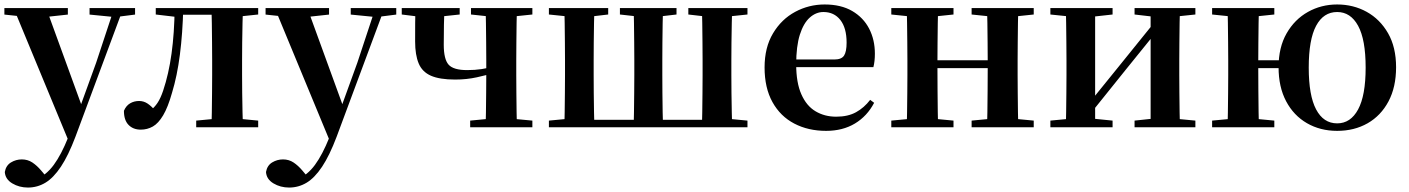

<svg xmlns="http://www.w3.org/2000/svg" viewBox="-27 -572 6334 863"><path d="M98.5 271Q59.5 271 28.2 252.3Q-3.2 233.6 -5.4 201.1Q-0.2 171.7 22.3 158.1Q44.8 144.5 71.1 144.5Q97.6 144.5 118.5 158.4Q139.4 172.4 157.6 194L187.7 229.9L152.6 252.4L133.4 235.4Q181.2 214.9 214.7 169.1Q248.3 123.3 279 46.7L309.1 -25.6L318 -49.7L405.1 -289.9L486.4 -535.7H527.3L312 42.9Q280.1 127.2 246.7 177.4Q213.2 227.6 177 249.3Q140.7 271 98.5 271ZM285.7 72.2 34.1 -535.7H180.5L340.1 -97.3L346.1 -86.2ZM-7.3 -506.5V-535.7H278V-506.5L179.7 -495.8H93.6ZM375.5 -506.5V-535.7H580.1V-506.5L498.4 -496.1H480.8Z M605.8 10.7Q571.5 10.7 550.8 -10.6Q530 -31.9 530 -74Q539.6 -96.8 557.6 -107.4Q575.7 -118.1 598.2 -118.1Q618.9 -118.1 636.2 -106.6Q653.5 -95.1 672.3 -73V-60.3H647.4V-73.7Q667.4 -89.2 681 -109.6Q694.6 -129.9 706.2 -164.2Q731.5 -239.5 744.1 -331.7Q756.8 -423.8 758 -535.7H796.7Q793.9 -422.3 781.6 -326.4Q769.3 -230.5 746.1 -154.6Q727.9 -90 706.4 -53.8Q684.9 -17.5 660 -3.4Q635 10.7 605.8 10.7ZM673.1 -506.8V-535.7H776.9V-495.5H769.1ZM778.1 -505.7V-535.7H967.2V-505.7ZM854.9 0V-29.9L963.2 -40.2H1026.3L1133.5 -29.9V0ZM923.6 0Q924.6 -25.5 925.1 -67.4Q925.6 -109.4 926.1 -154.7Q926.6 -200 926.6 -234.8V-301.2Q926.6 -335.7 926.1 -381Q925.6 -426.4 925.1 -468.7Q924.6 -511 923.6 -535.7H1065.1Q1064.1 -511 1063.1 -468.7Q1062.1 -426.4 1061.6 -381Q1061.1 -335.7 1061.1 -301.2V-234.8Q1061.1 -200 1061.6 -154.7Q1062.1 -109.4 1063.1 -67.4Q1064.1 -25.5 1065.1 0ZM993.8 -495.5V-535.7H1133.5V-506.8L1026.3 -495.5Z M1272.5 271Q1233.5 271 1202.2 252.3Q1170.8 233.6 1168.6 201.1Q1173.8 171.7 1196.3 158.1Q1218.8 144.5 1245.1 144.5Q1271.6 144.5 1292.5 158.4Q1313.4 172.4 1331.6 194L1361.7 229.9L1326.6 252.4L1307.4 235.4Q1355.2 214.9 1388.7 169.1Q1422.3 123.3 1453 46.7L1483.1 -25.6L1492 -49.7L1579.1 -289.9L1660.4 -535.7H1701.3L1486 42.9Q1454.1 127.2 1420.7 177.4Q1387.2 227.6 1351 249.3Q1314.7 271 1272.5 271ZM1459.7 72.2 1208.1 -535.7H1354.5L1514.1 -97.3L1520.1 -86.2ZM1166.7 -506.5V-535.7H1452V-506.5L1353.7 -495.8H1267.6ZM1549.5 -506.5V-535.7H1754.1V-506.5L1672.4 -496.1H1654.8Z M2018.6 -214.4Q1949.1 -214.4 1909.8 -231.7Q1870.6 -249 1854.8 -287.1Q1838.9 -325.2 1838.9 -385.6Q1838.9 -433.1 1839.1 -468Q1839.2 -502.8 1840.2 -535.7H1970.6Q1969.3 -499.4 1968.4 -460.7Q1967.6 -422.1 1967.6 -371.3Q1967.6 -305.7 1989.4 -281.3Q2011.2 -256.9 2073 -256.9Q2107.7 -256.9 2138.2 -261.5Q2168.7 -266 2207.6 -277.1V-247.6Q2161.6 -234.6 2116 -224.5Q2070.3 -214.4 2018.6 -214.4ZM2155.7 0Q2156.7 -25.5 2157.2 -67.4Q2157.7 -109.4 2158.2 -155.6Q2158.7 -201.8 2158.7 -238.1V-301.2Q2158.7 -335.7 2158.2 -381Q2157.7 -426.4 2157.2 -468.7Q2156.7 -511 2155.7 -535.7H2296.5Q2295.5 -511 2295 -468.7Q2294.5 -426.4 2294 -381Q2293.5 -335.7 2293.5 -301.2V-234.8Q2293.5 -200 2294 -154.7Q2294.5 -109.4 2295 -67.4Q2295.5 -25.5 2296.5 0ZM1778.8 -506.8V-535.7H2039.2V-506.8L1932.8 -495.5H1869.4ZM2086.3 0V-29.9L2193.8 -40.2H2256.1L2365.9 -29.9V0ZM2090 -506.8V-535.7H2365.9V-506.8L2257.4 -495.5H2195.1Z M2508.9 0Q2510.6 -25.5 2511.1 -67.5Q2511.6 -109.6 2512.1 -154.8Q2512.6 -200 2512.6 -234.8V-301.2Q2512.6 -335.7 2512.1 -381.1Q2511.6 -426.5 2511.1 -468.7Q2510.6 -511 2508.9 -535.7H2644.7Q2643.7 -511 2643 -468.7Q2642.2 -426.5 2641.8 -381.1Q2641.4 -335.7 2641.4 -301.2V-234.8Q2641.4 -200 2641.8 -154.8Q2642.2 -109.6 2643 -67.5Q2643.7 -25.5 2644.7 0ZM2820.4 0Q2822.1 -25.5 2822.6 -67.5Q2823.1 -109.6 2823.6 -154.8Q2824.1 -200 2824.1 -234.8V-301.2Q2824.1 -335.7 2823.6 -381.1Q2823.1 -426.5 2822.6 -468.7Q2822.1 -511 2820.4 -535.7H2953.3Q2952.3 -511 2951.5 -468.7Q2950.8 -426.5 2950.4 -381.1Q2950 -335.7 2950 -301.2V-234.8Q2950 -200 2950.4 -154.8Q2950.8 -109.6 2951.5 -67.5Q2952.3 -25.5 2953.3 0ZM3128 0Q3129 -25.5 3129.5 -67.5Q3130 -109.6 3130.5 -154.8Q3131 -200 3131 -234.8V-301.2Q3131 -335.6 3130.5 -381Q3130 -426.3 3129.5 -468.5Q3129 -510.7 3128 -535.7H3264Q3263 -511 3262.2 -468.7Q3261.3 -426.4 3260.8 -381Q3260.3 -335.7 3260.3 -301.2V-234.8Q3260.3 -200 3260.8 -154.7Q3261.3 -109.4 3262.2 -67.4Q3263 -25.5 3264 0ZM2440.2 -506.8V-535.7H2706.7V-506.8L2609.8 -495.5H2550.2ZM2759.4 -506.8V-535.7H3013.8V-506.8L2916.7 -495.5H2860.7ZM3066.9 -506.8V-535.7H3332.7V-506.8L3224.3 -495.5H3165.1ZM2440.2 0V-29.9L2549 -40.2H2579.1V0ZM3193.5 0V-40.2H3224.3L3332.7 -29.9V0ZM2579.1 0V-33.6H3193.5V0Z M3686.2 16.2Q3605.8 16.2 3543.2 -16.5Q3480.6 -49.1 3445.1 -113Q3409.6 -176.9 3409.6 -268.8Q3409.6 -358.8 3447.6 -422.2Q3485.5 -485.7 3547.2 -518.8Q3608.9 -551.9 3679.4 -551.9Q3753.1 -551.9 3803.5 -522.5Q3853.8 -493.1 3879.6 -443.2Q3905.4 -393.3 3905.4 -330.9Q3905.4 -296.1 3898.7 -270.2H3468.1V-304.6H3723.4Q3755.5 -304.6 3766.9 -322.2Q3778.3 -339.8 3778.3 -380.4Q3778.3 -446.3 3750.2 -482.2Q3722.1 -518 3674.1 -518Q3640.7 -518 3612.6 -492.9Q3584.6 -467.8 3568.1 -416Q3551.7 -364.1 3551.7 -282.7Q3551.7 -200.5 3574.9 -148.2Q3598 -95.8 3638.8 -71.7Q3679.5 -47.5 3731.4 -47.5Q3784.4 -47.5 3820.9 -67.7Q3857.3 -87.9 3884.2 -123.2L3902.1 -109.9Q3870.6 -49.8 3815.7 -16.8Q3760.7 16.2 3686.2 16.2Z M4047.9 0Q4049.6 -25.5 4050.1 -67.5Q4050.6 -109.6 4051.1 -154.8Q4051.6 -200 4051.6 -234.8V-301.2Q4051.6 -335.7 4051.1 -381.1Q4050.6 -426.5 4050.1 -468.7Q4049.6 -511 4047.9 -535.7H4189.6Q4188.6 -510.7 4188.1 -467.8Q4187.6 -425 4187.1 -378Q4186.6 -331 4186.6 -291.8V-270.6Q4186.6 -217.9 4187.1 -165Q4187.6 -112.1 4188.1 -68.6Q4188.6 -25.1 4189.6 0ZM4408.6 0Q4410.6 -25.1 4411.1 -68.6Q4411.6 -112.1 4412.1 -165Q4412.6 -217.9 4412.6 -270.6V-291.8Q4412.6 -330.7 4412.1 -378Q4411.6 -425.4 4411.1 -468.1Q4410.6 -510.7 4408.6 -535.7H4550Q4549 -510.7 4548.5 -468.5Q4548 -426.3 4547.5 -381Q4547 -335.6 4547 -301.2V-234.8Q4547 -200 4547.5 -154.8Q4548 -109.6 4548.5 -67.5Q4549 -25.5 4550 0ZM3979.2 0V-29.9L4089 -40.2H4150.6L4258.8 -29.9V0ZM3979.2 -506.8V-535.7H4258.8V-506.8L4150.6 -495.5H4089ZM4340.2 0V-29.9L4448.9 -40.2H4511.5L4619.4 -29.9V0ZM4340.2 -506.8V-535.7H4619.4V-506.8L4511.5 -495.5H4448.9ZM4118.9 -265.9V-301H4479.1V-265.9Z M4694.2 0V-29.9L4803 -40.2H4871.4L4973.8 -29.9V0ZM5072.6 0V-29.9L5169.5 -40.2H5237.3L5346 -29.9V0ZM4762.9 0Q4764.6 -25.5 4765.1 -67.4Q4765.6 -109.4 4766.1 -154.7Q4766.6 -200 4766.6 -234.8V-301.2Q4766.6 -335.7 4766.1 -381Q4765.6 -426.4 4765.1 -468.7Q4764.6 -511 4762.9 -535.7H4895.4V0ZM4866.7 -51.6 4818.4 -77.8H4843.4L5002.6 -274.4L5173 -485.4L5220.7 -460.9H5196.5L5032.2 -257.7ZM5144.8 0V-535.7H5276.6Q5275.6 -511 5275.1 -468.7Q5274.6 -426.4 5274.1 -381Q5273.6 -335.7 5273.6 -301.2V-234.8Q5273.6 -200 5274.1 -154.7Q5274.6 -109.4 5275.1 -67.4Q5275.6 -25.5 5276.6 0ZM4694.2 -506.8V-535.7H4973.8V-506.8L4871.7 -495.5H4804ZM5072.6 -506.8V-535.7H5346V-506.8L5237.5 -495.5H5169.8Z M5421.2 0V-29.9L5531 -40.2H5592.6L5700.8 -29.9V0ZM5421.2 -506.8V-535.7H5700.8V-506.8L5592.6 -495.5H5531ZM5489.9 0Q5491.6 -25.5 5492.1 -67.4Q5492.6 -109.4 5493.1 -154.7Q5493.6 -200 5493.6 -234.8V-301.2Q5493.6 -335.7 5493.1 -381Q5492.6 -426.4 5492.1 -468.7Q5491.6 -511 5489.9 -535.7H5631.6Q5630.6 -511 5630.1 -468.3Q5629.6 -425.6 5629.1 -378.8Q5628.6 -332 5628.6 -293.8V-270.6Q5628.6 -217.9 5629.1 -165Q5629.6 -112.1 5630.1 -68.8Q5630.6 -25.5 5631.6 0ZM5560.1 -265.9V-301H5794.5V-265.9ZM5983.3 16.2Q5907.2 16.2 5847.5 -18.3Q5787.7 -52.8 5753.8 -117Q5719.9 -181.2 5719.9 -269.8Q5719.9 -359.1 5756 -422Q5792.1 -484.9 5851.9 -518.4Q5911.6 -551.9 5983.3 -551.9Q6056 -551.9 6115.9 -518.8Q6175.9 -485.6 6212 -422.7Q6248.1 -359.8 6248.1 -269.8Q6248.1 -180.5 6214 -116.3Q6179.8 -52 6120.1 -17.9Q6060.3 16.2 5983.3 16.2ZM5983.3 -17.5Q6043.6 -17.5 6077.4 -80.1Q6111.3 -142.6 6111.3 -268.1Q6111.3 -394.2 6077.4 -456.1Q6043.6 -518 5983.3 -518Q5921.8 -518 5888.7 -456.1Q5855.5 -394.2 5855.5 -268.1Q5855.5 -142.6 5888.7 -80.1Q5921.8 -17.5 5983.3 -17.5Z"/></svg>

Font: Noto Serif SC
Style: Regular
Weight: 200
Designer: Ryoko NISHIZUKA 西塚涼子 (kana & ideographs); Frank Grießhammer (Latin, Greek & Cyrillic); Wenlong ZHANG 张文龙 (bopomofo); San
Foundry: Adobe
Version: Version 2.001;hotconv 1.1.0;makeotfexe 2.6.0